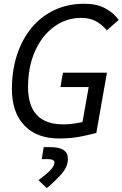

<svg xmlns="http://www.w3.org/2000/svg" viewBox="-20 -723 648 1016"><path d="M292 9.8Q174.8 9.8 108.9 -59.3Q43 -128.4 43 -252Q43 -349.1 69.6 -431.4Q96.2 -513.7 146.2 -574.7Q196.3 -635.7 267.1 -669.4Q337.9 -703.1 426.3 -703.1Q491.7 -703.1 536.4 -679.2Q581.1 -655.3 608.4 -617.7L545.4 -562.5Q520 -592.8 487.5 -610.6Q455.1 -628.4 410.2 -628.4Q330.6 -628.4 266.6 -581.8Q202.6 -535.2 165.5 -452.6Q128.4 -370.1 128.4 -263.2Q128.4 -64.9 314.5 -64.9Q343.3 -64.9 368.9 -68.6Q394.5 -72.3 416.5 -77.1L449.2 -262.2H299.8L313 -338.4H545.9L489.7 -19.5Q467.8 -13.2 413.3 -1.7Q358.9 9.8 292 9.8ZM227.5 272.5 183.6 230.5Q222.7 201.7 245.4 178.5Q268.1 155.3 268.1 137.7Q268.1 119.1 233.9 119.1H200.7L211.4 55.7H248Q339.4 55.7 339.4 117.2Q339.4 158.7 305.9 197Q272.5 235.4 227.5 272.5Z"/></svg>

Font: CaskaydiaCove NFP SemiLight
Style: Italic
Weight: 350
Italic angle: -10°
Designer: Aaron Bell
Foundry: Saja Typeworks
Version: Version 2111.001; VTT 6.35;Nerd Fonts 3.1.1